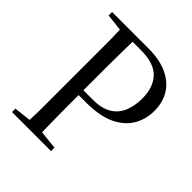

<svg xmlns="http://www.w3.org/2000/svg" viewBox="-187 -790 909 909"><g transform="rotate(45 268.0 -335.0)"><path d="M40 0H301V-23L181 -36H153L40 -23ZM124 0H209Q208 -44 207 -96Q206 -148 206 -203V-311V-360V-467Q206 -522 207 -575Q208 -627 209 -670H124Q126 -627 127 -575Q127 -522 127 -467V-360V-314V-206Q127 -149 127 -96Q126 -43 124 0ZM160 -280H256Q349 -280 406 -308Q462 -336 488 -382Q513 -427 513 -481Q513 -537 487 -580Q461 -622 410 -646Q359 -670 284 -670H160V-639H266Q352 -639 392 -597Q431 -555 431 -481Q431 -432 415 -394Q399 -355 364 -334Q328 -312 270 -312H160ZM40 -647 153 -634H177V-670H40Z"/></g></svg>

Font: Source Serif 4 48pt
Style: Regular
Weight: 400
Designer: Frank Grie√ühammer
Foundry: Adobe Systems Incorporated
Version: Version 4.004;hotconv 1.0.116;makeotfexe 2.5.65601